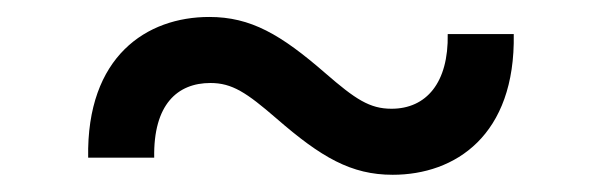

<svg xmlns="http://www.w3.org/2000/svg" viewBox="-20 -399 699 223"><path d="M82.4 -215.9H159.1C158 -277.7 186.1 -302.6 224.4 -302.6C249.6 -302.6 266.3 -291.5 301.1 -261.4C353 -216.3 387.8 -196 436.1 -196C508.5 -196 578.8 -241.5 576.7 -359.4H500C501.1 -302.9 475.1 -272.7 434.7 -272.7C409.4 -272.7 392.8 -283.7 358 -313.9C306.1 -359 271.3 -379.3 223 -379.3C150.6 -379.3 80.3 -333.8 82.4 -215.9Z"/></svg>

Font: Karasuma Gothic
Style: Regular
Weight: 400
Designer: Rasmus Andersson, Ryoko Nishizuka
Foundry: Genbu
Version: Version 1.00